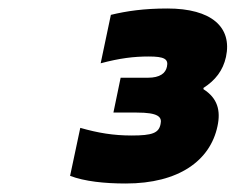

<svg xmlns="http://www.w3.org/2000/svg" viewBox="-20 -716 555 452"><path d="M302 -451C352 -451 362 -441 358 -424C354 -403 339 -397 290 -397C247 -397 211 -403 169 -415L145 -302C179 -289 226 -284 276 -284C401 -284 475 -338 492 -419C500 -456 492 -485 459 -506V-509C487 -527 505 -550 512 -582C527 -652 478 -696 374 -696C319 -696 278 -690 241 -681L217 -567C262 -579 295 -583 330 -583C367 -583 377 -577 373 -559C370 -544 357 -533 328 -533H264L247 -451Z"/></svg>

Font: LT Wave Text Black Italic
Style: Regular
Weight: 900
Designer: Daniel Lyons
Version: Version 2.5 (Glyphs App)